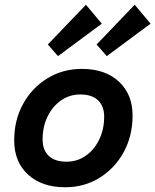

<svg xmlns="http://www.w3.org/2000/svg" viewBox="-20 -779 656 811"><path d="M255 12Q157 12 98.5 -41.5Q40 -95 40 -186Q40 -272 77.5 -340Q115 -408 180 -448Q245 -488 326 -488Q424 -488 482 -434.5Q540 -381 540 -291Q540 -205 502.5 -136.5Q465 -68 400.5 -28Q336 12 255 12ZM261 -96Q306 -96 342 -121Q378 -146 399 -189.5Q420 -233 420 -286Q420 -331 394 -355.5Q368 -380 319 -380Q274 -380 238 -355Q202 -330 181 -287Q160 -244 160 -190Q160 -145 186 -120.5Q212 -96 261 -96ZM225 -542 182 -591 343 -759 410 -679ZM431 -542 388 -591 549 -759 616 -679Z"/></svg>

Font: Sometype Mono
Style: Bold Italic
Weight: 700
Italic angle: -12°
Monospace: yes
Designer: Ryoichi Tsunekawa
Foundry: Dharma Type
Version: Version 1.000; ttfautohint (v1.8.3)